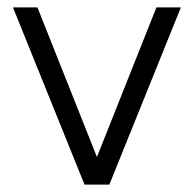

<svg xmlns="http://www.w3.org/2000/svg" viewBox="-20 -498 523 518"><path d="M208 0 15 -478H81L254 -43H229L402 -478H468L275 0Z"/></svg>

Font: SUSE Light
Style: Regular
Weight: 300
Designer: Rene Bieder
Foundry: SUSE
Version: Version 1.000